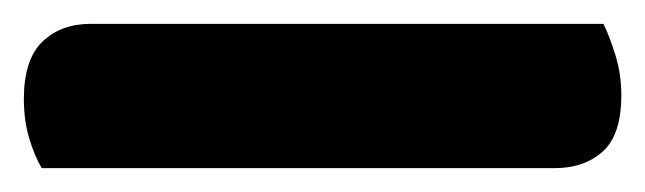

<svg xmlns="http://www.w3.org/2000/svg" viewBox="-20 35 541 161"><path d="M15 176Q9 166 4.5 151Q0 136 0 118Q0 85 15.5 70Q31 55 56 55H486Q491 65 496 81Q501 97 501 115Q501 148 485.5 162Q470 176 445 176Z"/></svg>

Font: Baloo Tammudu 2
Style: Bold
Weight: 700
Designer: Maithili Shingre, Omkar Shende and Ek Type
Foundry: Ek Type
Version: Version 1.640;hotconv 1.0.111;makeotfexe 2.5.65597; ttfautoh